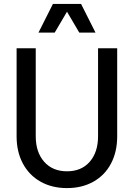

<svg xmlns="http://www.w3.org/2000/svg" viewBox="-20 -947 686 983"><path d="M65 -249V-700H163V-249Q163 -168 206 -119Q249 -70 323 -70Q397 -70 439.5 -119Q482 -168 482 -249V-700H580V-249Q580 -170 548.5 -110Q517 -50 458.5 -17Q400 16 323 16Q246 16 187.5 -17Q129 -50 97 -110Q65 -170 65 -249ZM395 -927 469 -780H386L323 -887L260 -780H177L251 -927Z"/></svg>

Font: MedMera Sans Display
Style: Regular
Weight: 500
Designer: Kasper Nordkvist
Foundry: UNCUT.wtf
Version: Version 1.300